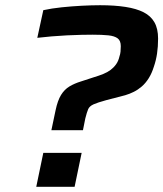

<svg xmlns="http://www.w3.org/2000/svg" viewBox="-20 -716 626 736"><path d="M177 -217 193 -293Q201 -331 214 -352Q227 -373 246 -384.5Q265 -396 291 -404L340 -420Q360 -426 376 -432.5Q392 -439 404 -448Q416 -457 425 -469.5Q434 -482 438 -500Q441 -508 442 -518Q443 -528 443 -539Q443 -560 431 -569Q419 -578 395.5 -580.5Q372 -583 335 -583Q319 -583 293 -582.5Q267 -582 237 -580.5Q207 -579 177.5 -576.5Q148 -574 123 -571L146 -677Q178 -684 216.5 -688Q255 -692 293.5 -694Q332 -696 364 -696Q419 -696 461 -689.5Q503 -683 530.5 -669Q558 -655 572 -630.5Q586 -606 586 -568Q586 -537 582 -510.5Q578 -484 570 -461Q562 -435 550 -416Q538 -397 523.5 -384.5Q509 -372 493 -364Q477 -356 460 -351L387 -332Q354 -323 338.5 -316Q323 -309 318 -297.5Q313 -286 307 -262L298 -217ZM119 0 146 -130H293L266 0Z"/></svg>

Font: Saira Expanded SemiBold
Style: Italic
Weight: 600
Width: 7
Italic angle: -12°
Designer: Hector Gatti with collaboration of the Omnibus-Type team
Foundry: Omnibus-Type
Version: Version 1.101